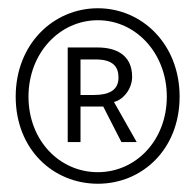

<svg xmlns="http://www.w3.org/2000/svg" viewBox="-20 -804 473 465"><path d="M217 -359C324 -359 415 -442 415 -570C415 -697 324 -784 217 -784C109 -784 18 -697 18 -570C18 -442 109 -359 217 -359ZM217 -387C124 -387 49 -464 49 -570C49 -675 124 -755 217 -755C309 -755 384 -675 384 -570C384 -464 309 -387 217 -387ZM144 -460H175V-546H230L274 -460H311L256 -557C280 -563 300 -590 300 -618C300 -673 258 -689 217 -689H144ZM175 -574V-660H212C254 -660 267 -642 267 -616C267 -585 243 -574 208 -574Z"/></svg>

Font: Noto Sans JP Thin
Style: Regular
Weight: 100
Designer: Ryoko NISHIZUKA 西塚涼子 (kana, bopomofo & ideographs); Paul D. Hunt (Latin, Greek & Cyrillic); Sandoll Communications 산돌커뮤니
Foundry: Adobe
Version: Version 2.004;hotconv 1.0.118;makeotfexe 2.5.65603